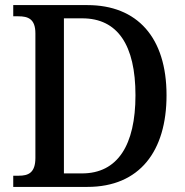

<svg xmlns="http://www.w3.org/2000/svg" viewBox="-20 -734 726 754"><path d="M32 0H323C529 0 634 -141 634 -360C634 -587 519 -714 323 -714H32V-670H52C90 -670 119 -660 119 -603V-114C119 -55 91 -44 54 -44H32ZM302 -53H231V-662H303C442 -662 512 -557 512 -360C512 -164 442 -53 302 -53Z"/></svg>

Font: Noto Serif Armenian SemiCondensed Medium
Style: Regular
Weight: 500
Width: 4
Designer: Monotype Design Team
Foundry: Monotype Imaging Inc.
Version: Version 2.008